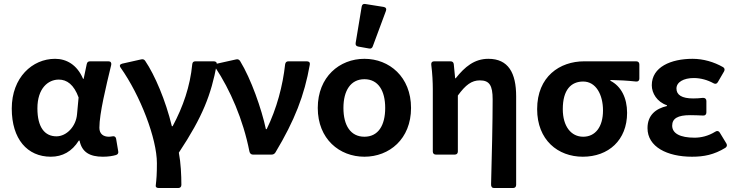

<svg xmlns="http://www.w3.org/2000/svg" viewBox="-20 -777 3699 965"><path d="M39.1 -231.4C39.1 -78.1 117.2 10.7 235.4 10.7C293.9 10.7 341.8 -15.6 376 -70.3H379.9C391.6 -11.7 431.6 10.7 497.1 10.7C525.4 10.7 546.9 6.8 563.5 2C572.3 -1 576.2 -7.8 574.2 -16.6L563.5 -80.1C561.5 -89.8 554.7 -93.8 544.9 -91.8C539.1 -90.8 533.2 -89.8 527.3 -89.8C500 -89.8 479.5 -103.5 479.5 -134.8C479.5 -206.1 512.7 -341.8 539.1 -451.2C541 -461.9 536.1 -468.8 525.4 -468.8H432.6C423.8 -468.8 418 -464.8 416 -455.1L400.4 -380.9H397.5C367.2 -452.1 313.5 -481.4 256.8 -481.4C142.6 -481.4 39.1 -387.7 39.1 -231.4ZM367.2 -203.1C362.3 -141.6 314.5 -91.8 263.7 -91.8C205.1 -91.8 168 -136.7 168 -232.4C168 -333 221.7 -377 275.4 -377C316.4 -377 351.6 -351.6 375 -287.1Z M768.6 43C768.6 97.7 766.6 123 762.7 156.2C761.7 164.1 768.6 168 778.3 168H876C885.7 168 891.6 162.1 891.6 152.3C891.6 102.5 888.7 42 878.9 -9.8C1000 -192.4 1041 -301.8 1069.3 -452.1C1071.3 -462.9 1065.4 -468.8 1054.7 -468.8H961.9C952.1 -468.8 947.3 -463.9 946.3 -454.1C935.5 -342.8 900.4 -241.2 847.7 -142.6H843.8C812.5 -272.5 757.8 -400.4 710 -470.7C705.1 -478.5 698.2 -480.5 689.5 -478.5L593.8 -457C583 -454.1 579.1 -447.3 585.9 -437.5C685.5 -296.9 768.6 -80.1 768.6 43Z M1062.5 -437.5C1136.7 -326.2 1202.1 -175.8 1233.4 -16.6C1235.4 -5.9 1242.2 0 1251 0H1344.7C1352.5 0 1359.4 -2.9 1364.3 -10.7C1460.9 -171.9 1509.8 -296.9 1537.1 -452.1C1539.1 -462.9 1533.2 -468.8 1522.5 -468.8H1429.7C1419.9 -468.8 1415 -463.9 1413.1 -454.1C1401.4 -346.7 1371.1 -231.4 1320.3 -127.9H1316.4C1294.9 -228.5 1242.2 -379.9 1186.5 -470.7C1181.6 -477.5 1175.8 -480.5 1167 -478.5L1070.3 -457C1059.6 -454.1 1056.6 -447.3 1062.5 -437.5Z M1797.9 -744.1 1767.6 -561.5C1765.6 -550.8 1770.5 -544.9 1780.3 -543L1835 -533.2C1843.8 -531.2 1850.6 -535.2 1853.5 -543.9L1919.9 -722.7C1923.8 -733.4 1918.9 -740.2 1908.2 -742.2L1816.4 -756.8C1806.6 -758.8 1799.8 -754.9 1797.9 -744.1ZM1577.1 -234.4C1577.1 -78.1 1686.5 10.7 1811.5 10.7C1936.5 10.7 2045.9 -78.1 2045.9 -234.4C2045.9 -390.6 1936.5 -481.4 1811.5 -481.4C1686.5 -481.4 1577.1 -390.6 1577.1 -234.4ZM1916 -234.4C1916 -146.5 1880.9 -89.8 1811.5 -89.8C1742.2 -89.8 1706.1 -146.5 1706.1 -234.4C1706.1 -321.3 1742.2 -378.9 1811.5 -378.9C1880.9 -378.9 1916 -321.3 1916 -234.4Z M2456.1 -277.3C2456.1 -167 2452.1 4.9 2448.2 148.4C2447.3 161.1 2453.1 168 2462.9 168H2558.6C2568.4 168 2574.2 162.1 2574.2 152.3V-293C2574.2 -410.2 2535.2 -481.4 2434.6 -481.4C2364.3 -481.4 2316.4 -441.4 2270.5 -383.8H2267.6L2260.7 -454.1C2259.8 -463.9 2253.9 -468.8 2244.1 -468.8H2162.1C2151.4 -468.8 2146.5 -462.9 2147.5 -452.1C2153.3 -407.2 2155.3 -362.3 2155.3 -329.1V-15.6C2155.3 -5.9 2161.1 0 2170.9 0H2265.6C2275.4 0 2281.2 -5.9 2281.2 -15.6V-296.9C2320.3 -350.6 2350.6 -373 2391.6 -373C2439.5 -373 2456.1 -348.6 2456.1 -277.3Z M2679.7 -228.5C2679.7 -73.2 2784.2 10.7 2909.2 10.7C3038.1 10.7 3131.8 -72.3 3131.8 -210C3131.8 -285.2 3101.6 -343.8 3047.9 -371.1V-375C3094.7 -374 3130.9 -372.1 3176.8 -367.2C3187.5 -366.2 3193.4 -372.1 3193.4 -381.8V-453.1C3193.4 -462.9 3187.5 -468.8 3177.7 -468.8H2916C2793.9 -468.8 2679.7 -392.6 2679.7 -228.5ZM3010.7 -221.7C3010.7 -138.7 2971.7 -89.8 2911.1 -89.8C2850.6 -89.8 2808.6 -141.6 2808.6 -228.5C2808.6 -326.2 2850.6 -367.2 2911.1 -367.2C2975.6 -367.2 3010.7 -300.8 3010.7 -221.7Z M3234.4 -132.8C3234.4 -39.1 3333 10.7 3458 10.7C3517.6 10.7 3568.4 1 3626 -34.2C3633.8 -40 3635.7 -46.9 3630.9 -55.7L3597.7 -110.4C3592.8 -119.1 3584 -121.1 3575.2 -115.2C3539.1 -92.8 3502.9 -85 3470.7 -85C3398.4 -85 3358.4 -106.4 3358.4 -145.5C3358.4 -181.6 3386.7 -198.2 3448.2 -198.2C3469.7 -198.2 3491.2 -197.3 3513.7 -196.3C3524.4 -195.3 3530.3 -202.1 3530.3 -211.9V-269.5C3530.3 -279.3 3524.4 -285.2 3513.7 -285.2C3496.1 -283.2 3479.5 -282.2 3463.9 -282.2C3407.2 -282.2 3379.9 -299.8 3379.9 -332C3379.9 -364.3 3416 -384.8 3466.8 -384.8C3502 -384.8 3536.1 -375 3566.4 -358.4C3575.2 -353.5 3583 -355.5 3587.9 -364.3L3619.1 -418C3624 -426.8 3622.1 -434.6 3614.3 -439.5C3568.4 -465.8 3514.6 -481.4 3460.9 -481.4C3352.5 -481.4 3255.9 -440.4 3255.9 -348.6C3255.9 -308.6 3282.2 -264.6 3332 -248V-244.1C3274.4 -230.5 3234.4 -197.3 3234.4 -132.8Z"/></svg>

Font: Ed Sans Neue SemiBold
Style: Regular
Weight: 600
Designer: Stephen Hutchings
Version: Version 1.004;PS 001.004;hotconv 1.0.88;makeotf.lib2.5.64775